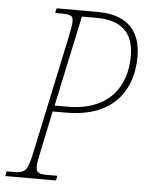

<svg xmlns="http://www.w3.org/2000/svg" viewBox="-72 -756 609 799"><g transform="rotate(5 232.5 -357.0)"><path d="M-20 0H192L196 -20H153C120 -20 107 -25 107 -51C107 -64 110 -82 116 -108L153 -285H209C417 -285 485 -413 485 -543C485 -663 413 -714 304 -714H132L128 -694H155C195 -694 203 -689 203 -664C203 -650 198 -628 192 -597L88 -108C71 -31 63 -20 13 -20H-16ZM211 -310H159L240 -689H300C403 -689 457 -643 457 -542C457 -416 387 -310 211 -310Z"/></g></svg>

Font: Noto Serif Condensed Thin
Style: Italic
Weight: 100
Width: 3
Italic angle: -12°
Designer: Monotype Design Team
Foundry: Monotype Imaging Inc.
Version: Version 2.013